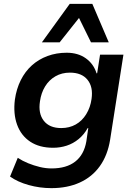

<svg xmlns="http://www.w3.org/2000/svg" viewBox="-20 -784 701 994"><path d="M246 190Q186 190 128.5 174Q71 158 32 130L72 33Q96 49 125.5 61Q155 73 186 80.5Q217 88 247 88Q324 88 369.5 52.5Q415 17 427 -52L437 -121H434Q415 -87 387 -64Q359 -41 325.5 -30Q292 -19 255 -19Q184 -19 136.5 -50.5Q89 -82 68.5 -138.5Q48 -195 57 -268Q65 -324 87.5 -369Q110 -414 145 -445.5Q180 -477 226 -494Q272 -511 325 -511Q384 -511 424.5 -482Q465 -453 480 -404L483 -405L498 -501H619L550 -60Q537 20 497 76Q457 132 393 161Q329 190 246 190ZM297 -121Q339 -121 372 -139.5Q405 -158 426.5 -193Q448 -228 454 -272Q463 -334 433 -371Q403 -408 342 -408Q300 -408 267 -389Q234 -370 213.5 -336.5Q193 -303 187 -260Q177 -197 206.5 -159Q236 -121 297 -121ZM197 -565 341 -764H458L543 -565H451L389 -691L289 -565Z"/></svg>

Font: Nunito Sans 7pt
Style: Bold Italic
Weight: 700
Italic angle: -9°
Version: Version 3.101;gftools[0.9.27]